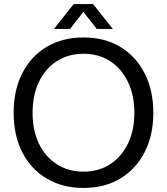

<svg xmlns="http://www.w3.org/2000/svg" viewBox="-20 -906 820 943"><path d="M390 17Q287 17 209.5 -29Q132 -75 89.5 -158Q47 -241 47 -352Q47 -463 89.5 -546.5Q132 -630 209.5 -676Q287 -722 390 -722Q494 -722 570.5 -676Q647 -630 690 -546.5Q733 -463 733 -352Q733 -241 690 -158Q647 -75 570.5 -29Q494 17 390 17ZM390 -63Q465 -63 521 -99.5Q577 -136 608.5 -201Q640 -266 640 -352Q640 -438 608.5 -503.5Q577 -569 521 -605.5Q465 -642 390 -642Q316 -642 259 -605.5Q202 -569 171 -503.5Q140 -438 140 -352Q140 -266 171 -201Q202 -136 259 -99.5Q316 -63 390 -63ZM245 -764 342 -886H437L534 -764H455L369 -874H410L324 -764Z"/></svg>

Font: TikTok Sans 24pt
Style: Regular
Weight: 400
Version: Version 4.000